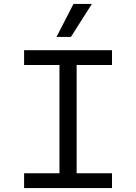

<svg xmlns="http://www.w3.org/2000/svg" viewBox="-20 -952 690 972"><path d="M281 0V-698H368V0ZM102 -698H547V-623H102ZM102 -75H547V0H102ZM266 -765 352 -932H445L339 -765Z"/></svg>

Font: Azeret Mono Thin Light
Style: Regular
Weight: 300
Version: Version 1.002